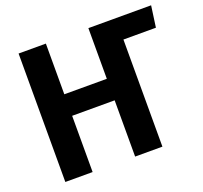

<svg xmlns="http://www.w3.org/2000/svg" viewBox="-120 -832 1030 972"><g transform="rotate(-20 395.0 -346.0)"><path d="M787 -692 771 -577H596V0H449V-303H220V0H73V-692H220V-419H449V-692Z"/></g></svg>

Font: FiraGO SemiBold
Style: Regular
Weight: 600
Designer: bBox Type
Foundry: bBox Type GmbH
Version: Version 1.001;PS 001.001;hotconv 1.0.88;makeotf.lib2.5.64775